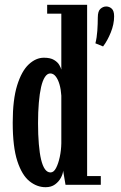

<svg xmlns="http://www.w3.org/2000/svg" viewBox="-20 -770 504 800"><path d="M377.5 -589.5Q383.5 -612.5 385.5 -641.8Q387.5 -671 387.5 -697Q387.5 -723.5 398.5 -733.2Q409.5 -743 422.5 -743Q435.5 -743 445.5 -734Q455.5 -725 455.5 -702Q455.5 -669 441.5 -634.5Q427.5 -600 409.5 -576.5ZM170 10Q134 10 102.8 -15Q71.5 -40 52.2 -98.8Q33 -157.5 33 -259Q33 -355 51.5 -414.5Q70 -474 99.8 -501.8Q129.5 -529.5 163 -529.5Q190 -529.5 205.2 -520.2Q220.5 -511 227.2 -499Q234 -487 235.5 -480V-713H176.5V-750H343V-36.5H400V0H253L243 -59Q242.5 -46 233.8 -29.5Q225 -13 209.2 -1.5Q193.5 10 170 10ZM190.5 -51.5Q204 -51.5 213.5 -69.8Q223 -88 229 -115.8Q235 -143.5 235.5 -173V-371.5Q234 -397 228 -418Q222 -439 212.2 -451.5Q202.5 -464 189.5 -464Q177 -464 167.2 -449.2Q157.5 -434.5 151.2 -407.2Q145 -380 141.8 -342Q138.5 -304 138.5 -257Q138.5 -208 141.8 -169.8Q145 -131.5 151.2 -105.2Q157.5 -79 167.2 -65.2Q177 -51.5 190.5 -51.5Z"/></svg>

Font: Imbue Thin 10pt SemiBold
Style: Regular
Weight: 600
Version: Version 1.102